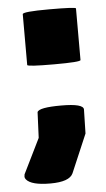

<svg xmlns="http://www.w3.org/2000/svg" viewBox="-48 -539 373 678"><g transform="rotate(-5 138.5 -199.5)"><path d="M80 -148Q86 -164 165 -164Q244 -164 244 -143L242 -58L184 78Q171 107 103.5 107Q36 107 18 85Q14 80 14 75.5Q14 71 15 67L76 -57ZM247 -318Q247 -311 152.5 -311Q58 -311 58 -317V-497Q58 -506 152.5 -506Q247 -506 247 -501Z"/></g></svg>

Font: Lilita One
Style: Regular
Weight: 400
Designer: Juan Montoreano
Foundry: Juan Montoreano
Version: Version 1.002